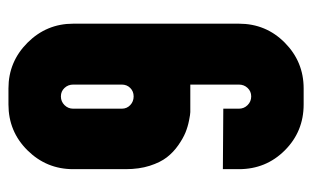

<svg xmlns="http://www.w3.org/2000/svg" viewBox="-162 -576 738 454"><g transform="rotate(90 207.0 -349.0)"><path d="M380 -507 237 -508V-545Q237 -557 228.5 -565.5Q220 -574 208 -574Q196 -574 188 -565.5Q180 -557 180 -545V-430H237Q240 -430 245 -430Q250 -430 265 -427Q280 -424 293.5 -418.5Q307 -413 323.5 -401.5Q340 -390 352 -374.5Q364 -359 372 -334Q380 -309 380 -277V-153Q380 -90 335.5 -45Q291 0 227 0H189Q126 0 81 -45Q36 -90 36 -153V-545Q36 -609 81 -653.5Q126 -698 189 -698H227Q291 -698 335.5 -653.5Q380 -609 380 -545ZM180 -268V-153Q180 -141 188 -132.5Q196 -124 208 -124Q220 -124 228.5 -132.5Q237 -141 237 -153V-268Q237 -280 228.5 -288Q220 -296 208 -296Q196 -296 188 -288Q180 -280 180 -268Z"/></g></svg>

Font: Bayformers-TFTCGName
Style: Regular
Weight: 400
Designer: billmoo
Foundry: Bayformers
Version: Version 1.021;Fontself Maker 3.5.4